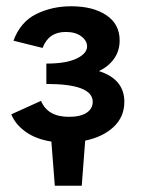

<svg xmlns="http://www.w3.org/2000/svg" viewBox="-20 -448 453 613"><path d="M252 1 241 145H155L144 4Q94 -4 61.5 -27.5Q29 -51 16 -83L111 -126Q132 -75 200 -75Q237 -75 256.5 -88Q276 -101 276 -123Q276 -180 128 -180V-245Q191 -245 224.5 -261Q258 -277 258 -300Q258 -318 239.5 -332Q221 -346 190 -346Q135 -346 116 -295L23 -318Q45 -378 95.5 -403Q146 -428 207 -428Q277 -428 319.5 -399.5Q362 -371 362 -319Q362 -286 344.5 -261Q327 -236 296 -221Q377 -195 377 -123Q377 -75 343 -43Q309 -11 252 1Z"/></svg>

Font: Ysabeau Infant
Style: Bold
Weight: 700
Designer: Christian Thalmann (Catharsis Fonts)
Version: Version 0.003